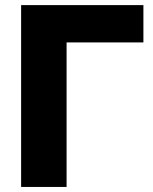

<svg xmlns="http://www.w3.org/2000/svg" viewBox="-20 -739 606 759"><path d="M63.5 -718.8H546.9V-571.3H243.2V0H63.5Z"/></svg>

Font: Min Sans Black
Style: Regular
Weight: 900
Designer: Jinseong-Kim, NotoSansCJK, Nunito
Foundry: Jinseong-Kim
Version: Version 1.000